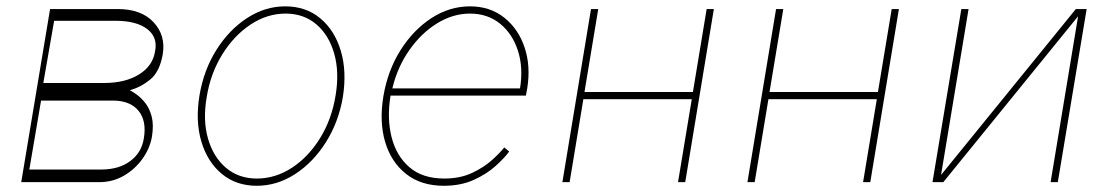

<svg xmlns="http://www.w3.org/2000/svg" viewBox="-20 -574 3488 605"><path d="M46.9 0 137.8 -545.5H350.9Q425.1 -545.5 463.8 -504.1Q502.5 -462.7 492.9 -403.4Q483.3 -347.7 453.1 -323.2Q422.9 -298.7 389.2 -289.8Q396.7 -285.9 410.3 -276.3Q424 -266.7 437.5 -249.8Q451 -233 457.9 -206.9Q464.8 -180.8 458.8 -143.5Q452.4 -106.5 429 -73.7Q405.5 -40.8 370.4 -20.4Q335.2 0 292.6 0ZM72.4 -39.8H299.7Q355.1 -40.1 390.6 -66.6Q426.1 -93 433.2 -137.8Q442.5 -193.2 416.4 -225Q390.3 -256.7 336.6 -257.1H109.4ZM116.5 -312.5H308.2Q375 -312.5 418.5 -339.7Q462 -366.8 468.8 -413.4Q477.3 -457 443.7 -482.6Q410.2 -508.2 345.2 -508.5H150.6Z M789.1 11.4Q724.4 11.4 679.2 -25.9Q633.9 -63.2 614.5 -127.8Q595.2 -192.5 608.7 -274.1Q622.2 -353.7 662.1 -417.1Q702.1 -480.5 758.7 -517.2Q815.3 -554 878.6 -554Q943.9 -554 989.2 -516.3Q1034.4 -478.7 1053.8 -414.1Q1073.2 -349.4 1060.4 -268.5Q1046.9 -188.9 1006.7 -125.5Q966.6 -62.1 909.8 -25.4Q853 11.4 789.1 11.4ZM789.1 -11.4Q848 -11.4 900.2 -45.6Q952.4 -79.9 989 -139.4Q1025.6 -198.9 1037.6 -274.1Q1049.7 -347.3 1033 -405.5Q1016.3 -463.8 976.6 -497.5Q936.8 -531.2 880 -531.2Q821.7 -531.2 769.5 -496.6Q717.3 -462 680.4 -402.5Q643.5 -343 631.4 -268.5Q618.6 -195.3 635.5 -137.1Q652.3 -78.8 692.3 -45.1Q732.2 -11.4 789.1 -11.4Z M1378.6 11.4Q1306.8 11.4 1259.6 -25.9Q1212.4 -63.2 1193.5 -127.1Q1174.7 -191.1 1188.2 -271.3Q1201.7 -351.6 1241.8 -415.5Q1282 -479.4 1339.1 -516.7Q1396.3 -554 1460.9 -554Q1524.1 -554 1568.7 -518.6Q1613.3 -483.3 1633 -424.5Q1652.7 -365.8 1641.3 -295.5L1637.1 -272.7H1210.6Q1198.9 -201.7 1213.8 -142.2Q1228.7 -82.7 1270.1 -47.1Q1311.4 -11.4 1380 -11.4Q1429.7 -11.4 1467.5 -29.1Q1505.3 -46.9 1530.7 -70Q1556.1 -93 1568.9 -109.4L1584.5 -96.6Q1569.6 -76 1541.5 -50.8Q1513.5 -25.6 1472.7 -7.1Q1431.8 11.4 1378.6 11.4ZM1216.3 -295.5H1618.6Q1629.3 -360.8 1612 -414.2Q1594.8 -467.7 1555.6 -499.5Q1516.3 -531.2 1460.9 -531.2Q1407.3 -531.2 1357.4 -500.5Q1307.5 -469.8 1270.1 -416.5Q1232.6 -363.3 1216.3 -295.5Z M1865.1 -545.5 1821.7 -284.1H2163.4L2206.7 -545.5H2229.4L2139.2 0H2116.5L2159.8 -261.4H1818.2L1774.9 0H1752.1L1842.3 -545.5Z M2448.2 -545.5 2404.8 -284.1H2746.4L2789.8 -545.5H2812.5L2722.3 0H2699.6L2742.9 -261.4H2401.3L2358 0H2335.2L2425.4 -545.5Z M2945.3 -22.7 3370 -545.5H3404.1L3313.2 0H3290.5L3377.1 -522.7L2952.4 0H2918.3L3009.2 -545.5H3032Z"/></svg>

Font: Inter Thin  BETA
Style: Italic
Weight: 100
Italic angle: -9.39999°
Designer: Rasmus Andersson
Foundry: rsms
Version: Version 3.011;git-f93a4a705